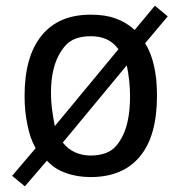

<svg xmlns="http://www.w3.org/2000/svg" viewBox="-20 -612 642 679"><path d="M146 -43.9Q160.6 -28.3 176.3 -18.1Q191.9 -7.8 212.4 -0.5Q252 14.2 300.3 14.2Q415 14.2 475.1 -59.1Q535.2 -131.3 535.2 -273.9Q535.2 -299.3 532.7 -329.6Q523.9 -410.6 493.2 -459L573.2 -554.2L527.8 -591.8L456.1 -505.9Q427.2 -533.2 388.2 -546.9Q353 -560.1 300.3 -560.1Q187 -560.1 127 -486.1Q66.9 -412.1 66.9 -272.9Q66.9 -216.8 77.1 -170.4Q82 -145.5 88.6 -126.5Q95.2 -107.4 106 -87.9L22.9 9.8L67.9 46.9ZM163.6 -229Q160.2 -255.9 160.2 -282.7Q160.2 -332 169.9 -369.6Q182.6 -418.5 211.7 -451.2Q240.7 -483.9 300.8 -483.9Q333.5 -483.9 357.7 -472.7Q381.8 -461.4 398.9 -438L173.8 -166Q167 -200.7 163.6 -229ZM244.6 -73.7Q231.9 -79.6 222.2 -87.4Q212.4 -95.2 202.1 -107.9L428.2 -380.9Q433.6 -357.4 437 -325.7Q439.9 -298.8 439.9 -271.5Q439.9 -221.2 431.2 -182.1Q419.9 -130.4 390.9 -96.2Q361.8 -62 300.3 -62Q270.5 -62 244.6 -73.7Z"/></svg>

Font: Hack Dev
Style: Regular
Weight: 400
Designer: Christopher Simpkins
Foundry: Christopher Simpkins
Version: Version 2.0315